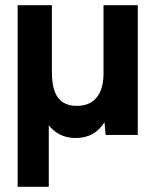

<svg xmlns="http://www.w3.org/2000/svg" viewBox="-20 -520 608 740"><path d="M272 12Q203 12 163 -43.5Q123 -99 124 -214L180 -244Q180 -194 191.5 -165.5Q203 -137 224.5 -124.5Q246 -112 273 -112Q325 -111 352 -143.5Q379 -176 379 -238H424Q424 -119 385.5 -53.5Q347 12 272 12ZM48 200V-500H180V-89L168 -88V200ZM387 0 379 -92V-500H511V0Z"/></svg>

Font: Figtree
Style: Bold
Weight: 700
Designer: Erik Kennedy
Foundry: Erik Kennedy
Version: Version 2.001;gftools[0.9.30]